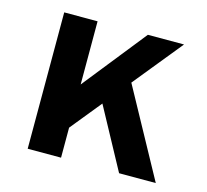

<svg xmlns="http://www.w3.org/2000/svg" viewBox="-81 -603 749 695"><g transform="rotate(15 294.0 -255.5)"><path d="M168.5 -70V-231L391.5 -511H527ZM78 0V-511H203V0ZM420.5 0 272.5 -273 354 -373 558 0Z"/></g></svg>

Font: Undotted
Style: Bold
Weight: 700
Designer: Delve Withrington, Dave Bailey, Thomas Jockin
Foundry: Delve Fonts LLC
Version: Version 4.000